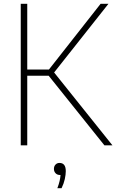

<svg xmlns="http://www.w3.org/2000/svg" viewBox="-20 -760 608 1004"><path d="M88.5 0V-740H122.5V-396.5H236L506 -740H547L263 -381L568 0H526L234.5 -364H122.5V0ZM280 224Q288 203 291.8 186.2Q295.5 169.5 296.5 155H293Q279.5 155 270.8 146Q262 137 262 123Q262 109.5 270.2 100.8Q278.5 92 291 92Q324 92 324 135Q324 153 318.8 176.8Q313.5 200.5 302 224Z"/></svg>

Font: Encode Sans Semi Condensed Thin
Style: Regular
Weight: 100
Width: 4
Designer: Multiple Designers
Foundry: Impallari Type
Version: Version 3.000; ttfautohint (v1.8.3) -l 8 -r 50 -G 200 -x 14 